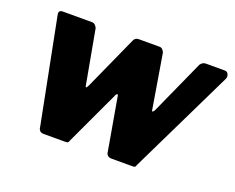

<svg xmlns="http://www.w3.org/2000/svg" viewBox="-91 -684 1024 837"><g transform="rotate(20 421.0 -265.0)"><path d="M823 -530Q834 -530 839 -519.5Q844 -509 840 -499L604 -13Q601 -3 597.5 -1.5Q594 0 583 0H490Q466 0 464 -25L422 -266Q420 -276 415.5 -272Q411 -268 407 -257L293 -13Q290 -3 286 -1.5Q282 0 271 0H175Q152 0 150 -25L55 -508Q50 -530 71 -530H207Q216 -530 223 -522.5Q230 -515 231 -507L276 -260Q277 -251 281.5 -255.5Q286 -260 290 -270L401 -516Q407 -530 424 -530H521Q529 -530 535.5 -522.5Q542 -515 543 -507L584 -260Q585 -251 590 -255.5Q595 -260 599 -270L710 -516Q720 -530 735 -530H823Z"/></g></svg>

Font: Libre Franklin Thin ExtraBold
Style: Italic
Weight: 800
Italic angle: -8°
Version: Version 2.000